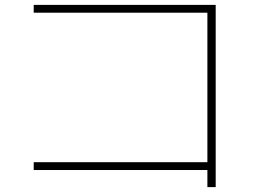

<svg xmlns="http://www.w3.org/2000/svg" viewBox="-20 -733 1040 786"><path d="M829 33V-37H118V-69H829V-681H118V-713H863V33Z"/></svg>

Font: M PLUS 1 Code ExtraLight
Style: Regular
Weight: 250
Designer: Coji Morishita
Foundry: UNDERFOREST DESIGN
Version: Version 1.002